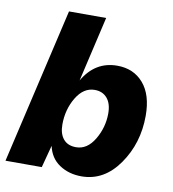

<svg xmlns="http://www.w3.org/2000/svg" viewBox="-81 -783 780 865"><g transform="rotate(10 309.0 -351.0)"><path d="M422 -509Q497 -509 542 -457Q587 -405 587 -309Q587 -183 519.5 -86.5Q452 10 349 10Q291 10 248 -18.5Q205 -47 193 -102L166 0H0L165 -712H335L266 -414Q321 -509 422 -509ZM302 -115Q353 -115 386 -170.5Q419 -226 419 -290Q419 -335 398 -359.5Q377 -384 341 -384Q290 -384 257 -329Q224 -274 224 -205Q224 -163 244 -139Q264 -115 302 -115Z"/></g></svg>

Font: Elaine Sans
Style: Bold Italic
Weight: 700
Italic angle: -13°
Designer: Wei Huang
Foundry: Wei Huang
Version: Version 2.001;December 24, 2019;FontCreator 12.0.0.2547 64-b